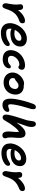

<svg xmlns="http://www.w3.org/2000/svg" viewBox="1772 -2572 848 4433"><g transform="rotate(90 2196.5 -356.0)"><path d="M115.2 12.2Q85 12.2 67.4 -17.3Q49.8 -46.9 58.1 -87.9Q96.2 -274.4 83 -356Q77.1 -396 81.1 -420.9Q85.4 -440.4 101.8 -452.6Q118.2 -464.8 139.2 -464.8Q178.2 -464.8 196.3 -438.5Q214.4 -412.1 213.9 -347.2Q272.5 -423.8 338.9 -466.3Q405.3 -508.8 460 -508.8Q494.6 -508.8 508.8 -488.5Q522.9 -468.3 516.1 -433.1Q507.8 -391.6 458 -375Q399.9 -355.5 356.4 -327.6Q313 -299.8 282.5 -262Q252 -224.1 231.2 -182.1Q210.4 -140.1 191.9 -83Q172.9 -25.9 158 -6.8Q143.1 12.2 115.2 12.2Z M739.7 47.9Q694.8 47.9 657.7 37.8Q620.6 27.8 595 9.5Q569.3 -8.8 551 -34.2Q532.7 -59.6 524.7 -90.1Q516.6 -120.6 515.1 -155.3Q513.7 -189.9 522 -227.1Q534.2 -287.6 566.2 -345.7Q598.1 -403.8 643.6 -449.7Q689 -495.6 749.8 -523.7Q810.5 -551.8 875 -551.8Q970.7 -551.8 1019.5 -498.3Q1068.4 -444.8 1049.8 -354Q1037.6 -292.5 993.2 -250.5Q948.7 -208.5 888.9 -190.2Q829.1 -171.9 756.8 -171.9Q677.7 -171.9 647 -201.2Q634.3 -138.7 656.2 -106Q678.2 -73.2 743.7 -73.2Q797.4 -73.2 843.3 -86.4Q889.2 -99.6 914.3 -115.2Q939.5 -130.9 963.9 -144Q988.3 -157.2 1003.9 -157.2Q1028.3 -157.2 1038.3 -141.4Q1048.3 -125.5 1043 -99.1Q1031.7 -43.9 943.6 2Q855.5 47.9 739.7 47.9ZM670.9 -272.9Q677.2 -272.9 702.6 -268.1Q728 -263.2 751 -263.2Q818.4 -263.2 865 -289.6Q911.6 -315.9 920.9 -358.9Q933.1 -425.8 862.8 -425.8Q806.2 -425.8 753.7 -382.3Q701.2 -338.9 670.9 -272.9Z M1349.6 5.9Q1230.5 5.9 1176.3 -61Q1122.1 -127.9 1143.6 -232.9Q1159.2 -311.5 1211.9 -375.5Q1264.6 -439.5 1339.4 -474.6Q1414.1 -509.8 1494.6 -509.8Q1542 -509.8 1570.3 -485.6Q1598.6 -461.4 1589.4 -418Q1583.5 -388.2 1567.1 -372.1Q1550.8 -356 1530.3 -356Q1515.1 -356 1502.2 -367.4Q1489.3 -378.9 1475.6 -378.9Q1404.3 -378.9 1345 -329.3Q1285.6 -279.8 1272.5 -215.8Q1263.7 -169.4 1284.7 -142.3Q1305.7 -115.2 1358.4 -115.2Q1389.2 -115.2 1412.6 -122.1Q1436 -128.9 1449.7 -138.7Q1463.4 -148.4 1474.1 -158.4Q1484.9 -168.5 1495.4 -175.3Q1505.9 -182.1 1517.6 -182.1Q1567.9 -182.1 1555.7 -123Q1543.5 -64.9 1486.3 -29.5Q1429.2 5.9 1349.6 5.9Z M1885.7 -14.2Q1806.2 -14.2 1749.3 -49.3Q1692.4 -84.5 1669.4 -142.8Q1646.5 -201.2 1659.7 -270Q1668.9 -315.4 1696.8 -357.2Q1724.6 -398.9 1760.5 -426.8Q1796.4 -454.6 1835.4 -471.2Q1874.5 -487.8 1907.7 -487.8Q1931.6 -487.8 1946.8 -480Q1951.7 -481 1961.9 -481Q2037.1 -481 2086.9 -447.3Q2136.7 -413.6 2154.3 -357.4Q2171.9 -301.3 2157.7 -231Q2138.2 -130.9 2062.5 -72.5Q1986.8 -14.2 1885.7 -14.2ZM1785.6 -250Q1775.9 -199.7 1804.9 -169.4Q1834 -139.2 1893.1 -139.2Q1945.8 -139.2 1983.9 -169.9Q2022 -200.7 2031.7 -252Q2042.5 -300.3 2021 -329.6Q1999.5 -358.9 1954.1 -358.9Q1930.2 -358.9 1912.1 -349.4Q1894 -339.8 1866.7 -317.9Q1846.2 -300.3 1837.9 -293.7Q1829.6 -287.1 1818.6 -282Q1807.6 -276.9 1795.9 -276.9Q1788.6 -264.2 1785.6 -250Z M2402.8 11.2Q2381.8 11.2 2364.5 8.1Q2347.2 4.9 2328.6 -4.6Q2310.1 -14.2 2296.9 -30Q2283.7 -45.9 2273.4 -73.2Q2263.2 -100.6 2260 -137.5Q2256.8 -174.3 2261.2 -227.8Q2265.6 -281.2 2278.8 -347.2Q2313.5 -522 2377.4 -693.8Q2390.6 -729 2408 -744.4Q2425.3 -759.8 2450.7 -759.8Q2518.6 -759.8 2497.6 -654.8Q2492.7 -630.9 2460.4 -528.6Q2428.2 -426.3 2407.7 -327.1Q2397.5 -274.9 2392.6 -237.1Q2387.7 -199.2 2387.7 -177Q2387.7 -154.8 2392.1 -142.1Q2396.5 -129.4 2402.8 -125.2Q2409.2 -121.1 2418.5 -121.1Q2450.7 -121.1 2481 -134Q2511.2 -147 2525.4 -147Q2545.9 -147 2556.9 -132.8Q2567.9 -118.7 2563.5 -96.2Q2553.7 -48.3 2507.6 -18.6Q2461.4 11.2 2402.8 11.2Z M2688.5 7.8Q2650.9 7.8 2635 -26.1Q2619.1 -60.1 2630.4 -119.1Q2647.9 -206.5 2673.6 -292Q2699.2 -377.4 2724.1 -450.4Q2749 -523.4 2759.3 -563Q2767.6 -599.1 2772.7 -645Q2777.8 -690.9 2783.2 -710Q2788.1 -731 2804.7 -745.4Q2821.3 -759.8 2849.1 -759.8Q2873.5 -759.8 2889.9 -740.5Q2906.2 -721.2 2911.1 -677.7Q2916 -634.3 2898.4 -564.9Q2889.2 -532.7 2858.2 -450Q2827.1 -367.2 2810.1 -311Q2884.3 -419.9 2945.6 -470Q3006.8 -520 3061 -520Q3111.3 -520 3136 -489.7Q3160.6 -459.5 3163.6 -403.3Q3166.5 -347.2 3159.2 -267.1Q3152.3 -210.4 3153.6 -170.4Q3154.8 -130.4 3158.2 -112.5Q3161.6 -94.7 3169.4 -75.2Q3175.3 -55.7 3172.4 -33.2Q3168 -12.7 3149.2 0.7Q3130.4 14.2 3103 14.2Q3068.4 14.2 3047.1 -11Q3025.9 -36.1 3019.5 -76.7Q3013.2 -117.2 3018.1 -169.9Q3033.2 -318.8 3026.4 -367.2Q2990.2 -360.8 2915.3 -271.2Q2840.3 -181.6 2757.3 -36.1Q2742.2 -10.7 2726.8 -1.5Q2711.4 7.8 2688.5 7.8Z M3514.6 35.2Q3469.7 35.2 3432.9 25.6Q3396 16.1 3370.6 -1.2Q3345.2 -18.6 3326.9 -42.5Q3308.6 -66.4 3301 -95.5Q3293.5 -124.5 3292 -157.7Q3290.5 -190.9 3298.8 -226.1Q3310.5 -284.2 3341.8 -340.1Q3373 -396 3417.7 -440.2Q3462.4 -484.4 3522 -511.2Q3581.5 -538.1 3644.5 -538.1Q3737.3 -538.1 3783.2 -488.5Q3829.1 -439 3811.5 -352.1Q3799.8 -292.5 3756.3 -251.7Q3712.9 -210.9 3655 -193.4Q3597.2 -175.8 3527.8 -175.8Q3451.7 -175.8 3421.9 -202.1Q3399.9 -83 3516.6 -83Q3559.1 -83 3596.2 -91.6Q3633.3 -100.1 3658 -112.1Q3682.6 -124 3702.6 -136Q3722.7 -147.9 3739.3 -156.5Q3755.9 -165 3768.6 -165Q3792.5 -165 3802.2 -148.4Q3812 -131.8 3807.6 -106Q3796.4 -52.7 3710.9 -8.8Q3625.5 35.2 3514.6 35.2ZM3630.9 -416Q3576.2 -416 3525.6 -375.5Q3475.1 -335 3445.8 -272Q3451.2 -272 3474.6 -268.1Q3498 -264.2 3518.6 -264.2Q3583 -264.2 3629.6 -289.3Q3676.3 -314.5 3684.6 -355Q3690.4 -385.7 3678 -400.9Q3665.5 -416 3630.9 -416Z M3989.3 12.2Q3959.5 12.2 3941.9 -17.6Q3924.3 -47.4 3932.6 -87.9Q3966.8 -254.9 3955.6 -334Q3950.2 -379.4 3954.6 -398.9Q3959 -419.4 3975.6 -432.1Q3992.2 -444.8 4014.6 -444.8Q4050.8 -444.8 4069.1 -423.1Q4087.4 -401.4 4089.4 -347.2Q4148.9 -422.4 4215.3 -465.1Q4281.7 -507.8 4334.5 -507.8Q4366.7 -507.8 4381.8 -488Q4397 -468.3 4390.6 -434.1Q4383.8 -393.1 4335.4 -374Q4223.1 -331.5 4162.8 -263.2Q4102.5 -194.8 4066.4 -82Q4046.9 -25.4 4032.2 -6.6Q4017.6 12.2 3989.3 12.2Z"/></g></svg>

Font: Shantell Sans Irregular
Style: Italic
Weight: 600
Italic angle: -11.31°
Designer: Stephen Nixon, Anya Danilova, Shantell Martin
Foundry: Arrow Type
Version: Version 1.006;[9816181b4]